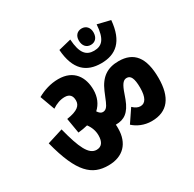

<svg xmlns="http://www.w3.org/2000/svg" viewBox="-166 -993 1125 1116"><g transform="rotate(-30 396.0 -435.0)"><path d="M467 -766C467 -730 487 -709 516 -709C545 -709 565 -729 565 -765C565 -798 545 -819 516 -819C486 -819 467 -798 467 -766ZM690 -775 604 -796C598 -701 569 -670 515 -670C463 -670 433 -701 427 -796L342 -775C352 -637 417 -586 515 -586C613 -586 678 -637 690 -775ZM410 -210C410 -219 410 -227 409 -235H411C465 -235 503 -259 531 -334L549 -384C565 -425 579 -439 599 -439C625 -439 639 -415 639 -350C639 -286 620 -256 588 -256C570 -256 555 -264 538 -280L480 -194C508 -168 551 -148 601 -148C709 -148 760 -218 760 -346C760 -485 708 -547 607 -547C532 -547 483 -515 450 -438L425 -378C412 -348 400 -336 381 -336C369 -336 359 -344 349 -359C381 -388 398 -428 398 -476C398 -559 356 -632 251 -632C199 -632 151 -616 110 -593L146 -494C174 -513 203 -523 231 -523C264 -523 279 -505 279 -473C279 -440 256 -416 181 -405L198 -304C221 -306 242 -310 262 -315C281 -290 291 -262 291 -232C291 -188 274 -164 240 -164C188 -164 157 -231 122 -369L17 -336C75 -110 146 -51 254 -51C353 -51 410 -110 410 -210Z"/></g></svg>

Font: Noto Sans Devanagari ExtraCondensed
Style: Bold
Weight: 700
Width: 2
Designer: Jelle Bosma - Monotype Design Team
Foundry: Monotype Imaging Inc.
Version: Version 2.004